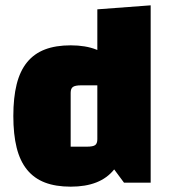

<svg xmlns="http://www.w3.org/2000/svg" viewBox="-20 -685 635 720"><path d="M245 -515Q301 -515 341.5 -499Q382 -483 408 -450.5Q434 -418 447 -368Q460 -318 460 -250Q460 -182 447 -132Q434 -82 408 -49.5Q382 -17 341.5 -1Q301 15 245 15Q189 15 148.5 -0.5Q108 -16 81.5 -48.5Q55 -81 42.5 -131Q30 -181 30 -250Q30 -319 42.5 -369Q55 -419 81.5 -451.5Q108 -484 148.5 -499.5Q189 -515 245 -515ZM345 -365H284Q262 -365 253.5 -359Q245 -353 245 -337V-135H306Q329 -135 337 -141Q345 -147 345 -163ZM545 -665V0H445L345 -135V-650Z"/></svg>

Font: Changa ExtraLight ExtraBold
Style: Regular
Weight: 800
Version: Version 3.002; ttfautohint (v1.8.2)